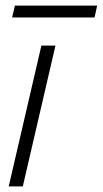

<svg xmlns="http://www.w3.org/2000/svg" viewBox="-20 -662 365 682"><path d="M177 -500 61 0H11L127 -500ZM325 -642 316 -600H23L33 -642Z"/></svg>

Font: Prodigy Sans Light
Style: Italic
Weight: 300
Italic angle: -13°
Designer: Wei Huang
Foundry: Wei Huang
Version: Version 1.003; ttfautohint (v1.8.3)